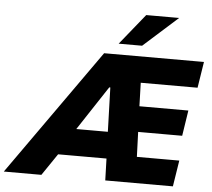

<svg xmlns="http://www.w3.org/2000/svg" viewBox="-141 -1003 1178 1069"><g transform="rotate(5 447.5 -468.5)"><path d="M-81 0 418 -705H976L953 -559H571L634 -608L641 -378L571 -428H913L891 -285H579L643 -338L652 -89L583 -146H887L864 0H486L480 -197L520 -122H175L258 -190L129 0ZM463 -518 280 -240 279 -271H517L478 -233L469 -518ZM494 -765 633 -937H817L625 -765Z"/></g></svg>

Font: Nunito Sans 7pt SemiCondensed Black
Style: Italic
Weight: 900
Width: 4
Italic angle: -9°
Designer: Vernon Adams
Foundry: Vernon Adams
Version: Version 3.101;gftools[0.9.27]